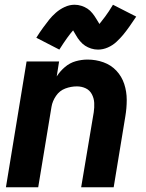

<svg xmlns="http://www.w3.org/2000/svg" viewBox="-20 -789 616 809"><path d="M5 0H141L197 -339Q201 -363 216 -385Q231 -407 255 -416Q279 -425 304 -425Q324 -425 341 -417Q358 -409 367 -392Q376 -375 377 -355.5Q378 -336 375 -316L322 0H459L508 -298Q514 -333 514 -368Q514 -403 503.5 -435Q493 -467 470.5 -491Q448 -515 416 -526.5Q384 -538 349 -538Q324 -538 299 -531Q274 -524 253.5 -506.5Q233 -489 219 -467L229 -530H92ZM230 -580Q249 -610 263.5 -630Q278 -650 288 -661Q295 -650 301 -639Q307 -628 317 -616Q327 -604 338.5 -596.5Q350 -589 364 -584.5Q378 -580 393 -580Q414 -580 434.5 -589Q455 -598 471 -613Q487 -628 499 -642.5Q511 -657 524.5 -676Q538 -695 554 -719L456 -769Q438 -739 423 -719Q408 -699 399 -688Q392 -699 385.5 -710Q379 -721 369.5 -733Q360 -745 348.5 -752.5Q337 -760 323 -764.5Q309 -769 294 -769Q273 -769 252.5 -759.5Q232 -750 215.5 -735.5Q199 -721 187.5 -706.5Q176 -692 162 -673Q148 -654 133 -630Z"/></svg>

Font: Iosevka Sparkle XBdObl
Style: Regular
Weight: 800
Italic angle: -9°
Designer: Belleve Invis
Foundry: Belleve Invis
Version: Version 4.5.0; ttfautohint (v1.8.3)